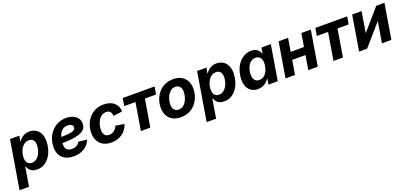

<svg xmlns="http://www.w3.org/2000/svg" viewBox="5 -1562 5859 2779"><g transform="rotate(-20 2934.0 -172.5)"><path d="M-18.6 204.1 104.5 -539.1H248L232.9 -452.1H236.8Q251.5 -476.6 274.4 -498Q297.4 -519.5 329.1 -533.2Q360.8 -546.9 401.9 -546.9Q457 -546.9 499.5 -522Q542 -497.1 566.2 -449.2Q590.3 -401.4 590.3 -331.5Q590.3 -272.9 573.7 -212.6Q557.1 -152.3 523.9 -102.3Q490.7 -52.2 441.2 -21.5Q391.6 9.3 325.2 9.3Q280.8 9.3 251.5 -5.6Q222.2 -20.5 205.3 -43.2Q188.5 -65.9 181.2 -89.4H175.3L127 204.1ZM285.2 -107.9Q325.2 -107.9 354.7 -128.7Q384.3 -149.4 403.8 -182.1Q423.3 -214.8 432.9 -252.4Q442.4 -290 442.4 -324.2Q442.4 -373 420.4 -401.4Q398.4 -429.7 354.5 -429.7Q315.4 -429.7 285.9 -410.4Q256.3 -391.1 236.6 -359.6Q216.8 -328.1 206.5 -290.3Q196.3 -252.4 196.3 -215.8Q196.3 -166 219 -137Q241.7 -107.9 285.2 -107.9Z M888.7 11.7Q815.9 11.7 762.9 -14.9Q710 -41.5 682.1 -92.5Q654.3 -143.6 655.8 -216.3Q657.2 -285.2 680.4 -345.2Q703.6 -405.3 745.4 -451.2Q787.1 -497.1 843.8 -522.9Q900.4 -548.8 967.8 -548.8Q1025.9 -548.8 1071.5 -530Q1117.2 -511.2 1143.6 -475.8Q1169.9 -440.4 1169.9 -390.1Q1169.9 -338.4 1140.1 -305.4Q1110.4 -272.5 1052.2 -254.4Q994.1 -236.3 909.4 -229.5Q824.7 -222.7 714.8 -222.7L730 -312.5Q823.2 -312.5 882.8 -315.9Q942.4 -319.3 975.3 -327.4Q1008.3 -335.4 1021.2 -349.4Q1034.2 -363.3 1034.2 -383.8Q1034.2 -409.7 1012.7 -424.3Q991.2 -439 953.1 -439Q905.8 -439 875.5 -416Q845.2 -393.1 828.4 -357.9Q811.5 -322.8 804.4 -283.9Q797.4 -245.1 796.9 -212.9Q795.9 -180.7 804.7 -154.5Q813.5 -128.4 836.2 -113.3Q858.9 -98.1 899.4 -98.1Q942.9 -98.1 974.4 -116Q1005.9 -133.8 1019 -164.6L1151.4 -150.9Q1124.5 -77.6 1055.4 -33Q986.3 11.7 888.7 11.7Z M1469.7 10.7Q1397.9 10.7 1346.4 -17.3Q1294.9 -45.4 1267.1 -96.7Q1239.3 -147.9 1239.3 -216.3Q1239.3 -279.3 1259.5 -338.4Q1279.8 -397.5 1318.8 -444.6Q1357.9 -491.7 1415 -519.3Q1472.2 -546.9 1546.4 -546.9Q1595.7 -546.9 1636 -533.7Q1676.3 -520.5 1705.3 -496.1Q1734.4 -471.7 1750 -437Q1765.6 -402.3 1765.6 -359.9L1626 -341.3Q1625.5 -362.3 1620.4 -378.7Q1615.2 -395 1605.5 -407Q1595.7 -418.9 1580.8 -425.3Q1565.9 -431.6 1544.9 -431.6Q1504.4 -431.6 1474.4 -411.4Q1444.3 -391.1 1424.8 -358.2Q1405.3 -325.2 1395.5 -286.9Q1385.7 -248.5 1385.7 -212.4Q1385.7 -180.2 1395.3 -155.8Q1404.8 -131.3 1424.6 -117.9Q1444.3 -104.5 1474.6 -104.5Q1496.6 -104.5 1516.4 -111.3Q1536.1 -118.2 1553 -130.6Q1569.8 -143.1 1582.5 -160.6Q1595.2 -178.2 1603 -199.2L1736.8 -178.2Q1723.1 -134.8 1698.2 -99.9Q1673.3 -64.9 1638.7 -40.3Q1604 -15.6 1561.5 -2.4Q1519 10.7 1469.7 10.7Z M1924.3 0 1994.1 -421.9H1821.3L1840.8 -539.1H2331.1L2311.5 -421.9H2139.6L2069.8 0Z M2540.5 10.7Q2467.3 10.7 2415.5 -17.3Q2363.8 -45.4 2336.4 -96.2Q2309.1 -147 2309.1 -215.3Q2309.1 -281.2 2330.3 -340.8Q2351.6 -400.4 2391.4 -447Q2431.2 -493.7 2488.3 -520.3Q2545.4 -546.9 2617.2 -546.9Q2689.9 -546.9 2741.7 -519Q2793.5 -491.2 2820.8 -440.2Q2848.1 -389.2 2848.1 -320.3Q2848.1 -254.9 2827.4 -195.3Q2806.6 -135.7 2766.6 -89.4Q2726.6 -43 2669.7 -16.1Q2612.8 10.7 2540.5 10.7ZM2546.4 -104.5Q2586.4 -104.5 2615.7 -125.5Q2645 -146.5 2664.1 -179.9Q2683.1 -213.4 2692.6 -251.5Q2702.1 -289.6 2702.1 -323.7Q2702.1 -356.9 2691.7 -380.9Q2681.2 -404.8 2660.9 -418.2Q2640.6 -431.6 2610.8 -431.6Q2571.3 -431.6 2541.7 -410.9Q2512.2 -390.1 2493.2 -356.9Q2474.1 -323.7 2464.6 -285.6Q2455.1 -247.6 2455.1 -212.9Q2455.1 -163.6 2478.5 -134Q2502 -104.5 2546.4 -104.5Z M2863.3 204.1 2986.3 -539.1H3129.9L3114.7 -452.1H3118.7Q3133.3 -476.6 3156.2 -498Q3179.2 -519.5 3210.9 -533.2Q3242.7 -546.9 3283.7 -546.9Q3338.9 -546.9 3381.3 -522Q3423.8 -497.1 3448 -449.2Q3472.2 -401.4 3472.2 -331.5Q3472.2 -272.9 3455.6 -212.6Q3439 -152.3 3405.8 -102.3Q3372.6 -52.2 3323 -21.5Q3273.4 9.3 3207 9.3Q3162.6 9.3 3133.3 -5.6Q3104 -20.5 3087.2 -43.2Q3070.3 -65.9 3063 -89.4H3057.1L3008.8 204.1ZM3167 -107.9Q3207 -107.9 3236.6 -128.7Q3266.1 -149.4 3285.6 -182.1Q3305.2 -214.8 3314.7 -252.4Q3324.2 -290 3324.2 -324.2Q3324.2 -373 3302.2 -401.4Q3280.3 -429.7 3236.3 -429.7Q3197.3 -429.7 3167.7 -410.4Q3138.2 -391.1 3118.4 -359.6Q3098.6 -328.1 3088.4 -290.3Q3078.1 -252.4 3078.1 -215.8Q3078.1 -166 3100.8 -137Q3123.5 -107.9 3167 -107.9Z M3727.5 9.3Q3664.1 9.3 3618.9 -23.4Q3573.7 -56.2 3555.2 -118.4Q3536.6 -180.7 3550.8 -269Q3566.4 -359.4 3606.2 -421.1Q3646 -482.9 3701.9 -514.9Q3757.8 -546.9 3819.3 -546.9Q3862.8 -546.9 3890.6 -533Q3918.5 -519 3934.8 -497.1Q3951.2 -475.1 3958.5 -452.1H3962.9L3977.1 -539.1H4121.6L4032.7 0H3889.2L3902.8 -85H3897.5Q3882.3 -61 3858.4 -39.6Q3834.5 -18.1 3802.2 -4.4Q3770 9.3 3727.5 9.3ZM3790.5 -107.9Q3828.1 -107.9 3857.9 -128.2Q3887.7 -148.4 3907.7 -184.8Q3927.7 -221.2 3935.5 -269.5Q3943.8 -318.4 3935.8 -354.2Q3927.7 -390.1 3904.5 -409.9Q3881.3 -429.7 3843.8 -429.7Q3806.2 -429.7 3776.6 -409.4Q3747.1 -389.2 3727.5 -353.3Q3708 -317.4 3700.2 -269.5Q3692.4 -221.7 3700 -185.1Q3707.5 -148.4 3730.5 -128.2Q3753.4 -107.9 3790.5 -107.9Z M4598.6 -335.9 4579.6 -218.8H4293.9L4313.5 -335.9ZM4387.7 -539.1 4298.3 0H4152.8L4241.7 -539.1ZM4737.8 -539.1 4648.9 0H4502.9L4592.3 -539.1Z M4891.1 0 4960.9 -421.9H4788.1L4807.6 -539.1H5297.9L5278.3 -421.9H5106.4L5036.6 0Z M5782.7 0H5637.2L5690.4 -318.8H5686.5L5409.7 0H5285.6L5374.5 -539.1H5520L5467.8 -221.7H5470.7L5746.1 -539.1H5872.1Z"/></g></svg>

Font: Inter 18pt
Style: Bold Italic
Weight: 700
Italic angle: -9.3988°
Designer: Rasmus Andersson
Foundry: rsms
Version: Version 4.001;git-66647c0bb